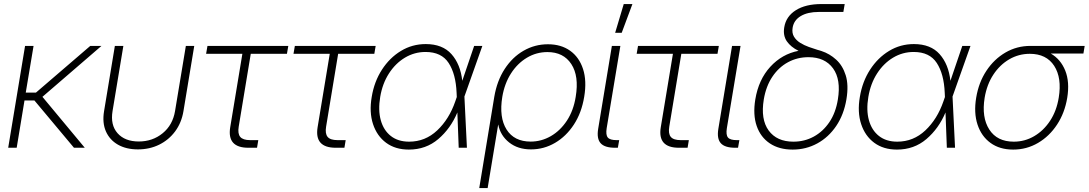

<svg xmlns="http://www.w3.org/2000/svg" viewBox="-20 -748 5511 972"><path d="M149.9 -515.6 110.4 -279.3H162.1L437 -515.6H493.7L194.8 -257.8L409.2 0H354.5L154.3 -239.3H104L64.5 0H21.5L106.9 -515.6Z M678.2 8.3Q619.1 8.3 577.1 -15.6Q535.2 -39.6 516.1 -83Q497.1 -126.5 506.8 -185.1L561.5 -515.6H604.5L549.8 -186Q538.1 -115.2 575.2 -73.5Q612.3 -31.7 682.6 -31.7Q752.4 -31.7 803.5 -73.5Q854.5 -115.2 866.2 -186L920.9 -515.6H963.4L908.7 -185.1Q898.9 -126.5 866.7 -83Q834.5 -39.6 785.9 -15.6Q737.3 8.3 678.2 8.3Z M1237.3 0Q1128.4 0 1145.5 -104L1207 -475.6H1023.4L1030.3 -515.6H1439.5L1432.6 -475.6H1249.5L1188.5 -106.9Q1182.6 -71.3 1196.3 -54.9Q1210 -38.6 1246.6 -38.6H1287.6L1281.2 0Z M1679.7 0Q1570.8 0 1587.9 -104L1649.4 -475.6H1465.8L1472.7 -515.6H1881.8L1875 -475.6H1691.9L1630.9 -106.9Q1625 -71.3 1638.7 -54.9Q1652.3 -38.6 1689 -38.6H1730L1723.6 0Z M2049.8 9.3Q1981.4 9.3 1934.8 -25.1Q1888.2 -59.6 1868.4 -119.9Q1848.6 -180.2 1861.8 -257.3Q1874.5 -335 1913.6 -395.3Q1952.6 -455.6 2009.8 -490.2Q2066.9 -524.9 2135.3 -524.9Q2220.2 -524.9 2265.6 -473.9Q2311 -422.9 2320.3 -338.9L2380.4 -515.6H2421.9L2331.1 -259.3L2343.8 0H2302.2L2295.4 -178.7Q2261.2 -97.2 2198.7 -43.9Q2136.2 9.3 2049.8 9.3ZM2292.5 -256.8 2291.5 -278.3Q2287.6 -373.5 2251.2 -429.2Q2214.8 -484.9 2134.3 -484.9Q2078.1 -484.9 2030 -456.1Q1981.9 -427.2 1949 -376Q1916 -324.7 1904.8 -257.3Q1893.6 -190.4 1907.7 -139.4Q1921.9 -88.4 1958.5 -59.6Q1995.1 -30.8 2051.3 -30.8Q2132.8 -30.8 2193.4 -87.9Q2253.9 -145 2284.7 -234.4Z M2406.2 204.1 2482.4 -258.3Q2496.1 -338.9 2534.9 -398.7Q2573.7 -458.5 2630.6 -491.2Q2687.5 -523.9 2753.9 -523.9Q2820.3 -523.9 2866.2 -491.2Q2912.1 -458.5 2931.6 -398.7Q2951.2 -338.9 2937.5 -257.8Q2924.3 -177.2 2885.3 -117.4Q2846.2 -57.6 2789.8 -24.7Q2733.4 8.3 2668 8.3Q2601.6 8.3 2557.4 -26.9Q2513.2 -62 2502.4 -117.2H2502L2448.7 204.1ZM2666.5 -31.2Q2720.7 -31.2 2768.6 -58.8Q2816.4 -86.4 2849.9 -137.2Q2883.3 -188 2894.5 -257.8Q2912.1 -362.8 2872.3 -423.6Q2832.5 -484.4 2751.5 -484.4Q2695.3 -484.4 2647.5 -455.8Q2599.6 -427.2 2566.9 -376.2Q2534.2 -325.2 2522.9 -257.8Q2505.9 -153.8 2544.4 -92.5Q2583 -31.2 2666.5 -31.2Z M3093.8 0Q3041 0 3020.5 -23.2Q3000 -46.4 3008.3 -96.2L3077.6 -515.6H3120.6L3051.3 -99.1Q3045.9 -65.4 3056.9 -52Q3067.9 -38.6 3101.6 -38.6H3114.7L3107.9 0ZM3094.2 -582 3137.7 -727.5H3181.6L3127.4 -582Z M3417 0Q3308.1 0 3325.2 -104L3386.7 -475.6H3203.1L3210 -515.6H3619.1L3612.3 -475.6H3429.2L3368.2 -106.9Q3362.3 -71.3 3376 -54.9Q3389.6 -38.6 3426.3 -38.6H3467.3L3460.9 0Z M3702.1 0Q3649.4 0 3628.9 -23.2Q3608.4 -46.4 3616.7 -96.2L3686 -515.6H3729L3659.7 -99.1Q3654.3 -65.4 3665.3 -52Q3676.3 -38.6 3710 -38.6H3723.1L3716.3 0Z M3992.7 9.3Q3924.3 9.3 3877.4 -22Q3830.6 -53.2 3810.8 -110.1Q3791 -167 3803.7 -244.6Q3820.3 -345.2 3879.6 -409.9Q3939 -474.6 4022.5 -490.7Q3982.9 -510.3 3963.1 -539.3Q3943.4 -568.4 3950.2 -609.4Q3959 -664.6 4008.5 -696Q4058.1 -727.5 4138.7 -727.5H4256.3L4249.5 -687.5H4125Q4068.8 -687.5 4033.9 -666.7Q3999 -646 3992.7 -607.9Q3988.3 -581.1 3999.5 -562.5Q4010.7 -543.9 4031 -531.2Q4051.3 -518.6 4074.7 -510.3Q4098.1 -502 4118.7 -495.6Q4124 -494.1 4129.2 -492.7Q4134.3 -491.2 4138.7 -489.7Q4180.2 -476.1 4213.1 -446Q4246.1 -416 4261.5 -366.7Q4276.9 -317.4 4265.1 -245.6Q4252 -167.5 4213.4 -110.4Q4174.8 -53.2 4117.7 -22Q4060.5 9.3 3992.7 9.3ZM3996.6 -30.8Q4052.7 -30.8 4099.6 -56.4Q4146.5 -82 4178.7 -129.6Q4210.9 -177.2 4221.7 -244.6Q4238.3 -345.2 4197.3 -401.9Q4156.2 -458.5 4072.8 -458.5Q4016.6 -458.5 3969.5 -433.1Q3922.4 -407.7 3890.1 -359.6Q3857.9 -311.5 3846.7 -244.6Q3830.1 -144 3871.3 -87.4Q3912.6 -30.8 3996.6 -30.8Z M4521 9.3Q4452.6 9.3 4406 -25.1Q4359.4 -59.6 4339.6 -119.9Q4319.8 -180.2 4333 -257.3Q4345.7 -335 4384.8 -395.3Q4423.8 -455.6 4481 -490.2Q4538.1 -524.9 4606.4 -524.9Q4691.4 -524.9 4736.8 -473.9Q4782.2 -422.9 4791.5 -338.9L4851.6 -515.6H4893.1L4802.2 -259.3L4814.9 0H4773.4L4766.6 -178.7Q4732.4 -97.2 4669.9 -43.9Q4607.4 9.3 4521 9.3ZM4763.7 -256.8 4762.7 -278.3Q4758.8 -373.5 4722.4 -429.2Q4686 -484.9 4605.5 -484.9Q4549.3 -484.9 4501.2 -456.1Q4453.1 -427.2 4420.2 -376Q4387.2 -324.7 4376 -257.3Q4364.7 -190.4 4378.9 -139.4Q4393.1 -88.4 4429.7 -59.6Q4466.3 -30.8 4522.5 -30.8Q4604 -30.8 4664.6 -87.9Q4725.1 -145 4755.9 -234.4Z M5109.4 9.3Q5041 9.3 4994.6 -24.4Q4948.2 -58.1 4928.7 -117.4Q4909.2 -176.8 4921.9 -253.4Q4934.6 -330.6 4973.6 -389.6Q5012.7 -448.7 5070.3 -482.2Q5127.9 -515.6 5196.3 -515.6H5471.2L5464.8 -477.1H5299.3Q5349.6 -448.2 5372.8 -390.6Q5396 -333 5382.8 -252.4Q5370.1 -176.3 5331.3 -117.2Q5292.5 -58.1 5234.9 -24.4Q5177.2 9.3 5109.4 9.3ZM5193.4 -475.6Q5137.2 -475.6 5089.4 -447.8Q5041.5 -419.9 5008.8 -370.1Q4976.1 -320.3 4964.8 -253.4Q4948.7 -153.8 4988.3 -92.3Q5027.8 -30.8 5112.3 -30.8Q5168 -30.8 5215.8 -58.8Q5263.7 -86.9 5296.4 -137Q5329.1 -187 5339.8 -253.4Q5356.4 -353.5 5316.9 -414.6Q5277.3 -475.6 5193.4 -475.6Z"/></svg>

Font: Inter Display ExtraLight
Style: Italic
Weight: 200
Italic angle: -9.39999°
Designer: Rasmus Andersson
Foundry: rsms
Version: Version 4.000;git-a52131595